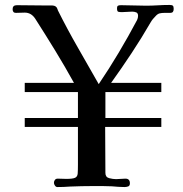

<svg xmlns="http://www.w3.org/2000/svg" viewBox="-20 -754 740 776"><path d="M682 -718Q682 -702 669 -702Q656 -702 645 -702Q634 -702 625.5 -700Q617 -698 609 -689Q603 -683 598 -677Q593 -671 589 -664Q552 -600 512 -539.5Q472 -479 429 -419H632V-382H406V-277H632V-241H405L406 -55Q406 -38 421 -34Q436 -30 449 -30Q459 -30 468 -31Q477 -32 487 -32Q505 -32 505 -13Q505 -3 498 -0.5Q491 2 483 2Q470 2 457.5 1Q445 0 432 -1Q413 -2 394 -2Q375 -2 356 -2Q333 -2 309.5 -1.5Q286 -1 263 0Q250 1 237.5 1.5Q225 2 212 2Q206 2 202 -4Q198 -10 198 -15Q198 -22 202 -27Q206 -32 213 -32Q222 -32 230.5 -31.5Q239 -31 248 -31Q274 -31 283.5 -35.5Q293 -40 294 -52.5Q295 -65 295 -88V-241H80V-277H295V-382H80V-419H279Q242 -486 202.5 -550.5Q163 -615 122 -679Q106 -703 80 -703Q71 -703 62 -702.5Q53 -702 44 -702Q31 -702 31 -717Q31 -733 48 -733Q74 -733 100 -732.5Q126 -732 151 -732Q160 -732 169 -732Q178 -732 188 -732Q194 -732 199.5 -730.5Q205 -729 209 -724Q211 -721 212 -718Q213 -715 214 -712Q252 -636 294.5 -562Q337 -488 379 -414Q421 -476 460 -541.5Q499 -607 534 -673Q536 -677 537 -681.5Q538 -686 538 -690Q538 -701 530.5 -704Q523 -707 514 -707Q504 -707 494 -706Q484 -705 473 -705Q463 -705 458 -706.5Q453 -708 453 -720Q453 -729 457 -731Q461 -733 469 -733Q494 -733 519.5 -732Q545 -731 570 -731Q594 -731 617.5 -732.5Q641 -734 665 -734Q675 -734 678.5 -731Q682 -728 682 -718Z"/></svg>

Font: Kaisei Decol Medium
Style: Regular
Weight: 500
Designer: Font-Kai, 金井和夫
Foundry: KAZUO KANAI
Version: Version 5.003